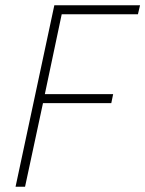

<svg xmlns="http://www.w3.org/2000/svg" viewBox="-20 -708 551 728"><path d="M39 0 186 -688H511L503 -654H214L150 -351H409L402 -317H143L75 0Z"/></svg>

Font: Saira SemiCondensed Thin
Style: Italic
Weight: 250
Width: 4
Italic angle: -12°
Designer: Hector Gatti with collaboration of the Omnibus-Type team
Foundry: Omnibus-Type
Version: Version 1.101